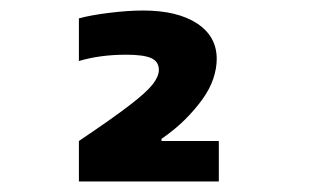

<svg xmlns="http://www.w3.org/2000/svg" viewBox="-20 -755 590 365"><path d="M130 -487Q194 -530 226.5 -555Q259 -580 270.5 -595Q282 -610 282 -622Q282 -638 267.5 -644.5Q253 -651 220 -651Q195 -651 172.5 -648Q150 -645 130 -639V-720Q151 -726 187 -730.5Q223 -735 252 -735Q317 -735 354.5 -710.5Q392 -686 392 -643Q392 -625 385.5 -605.5Q379 -586 365 -566.5Q351 -547 332 -528Q313 -509 287 -491V-487H396V-410H130Z"/></svg>

Font: M PLUS Code Latin SemiExpanded SemiBold
Style: Regular
Weight: 600
Width: 6
Designer: Coji Morishita
Foundry: UNDERFOREST DESIGN
Version: Version 1.002; ttfautohint (v1.8.3)